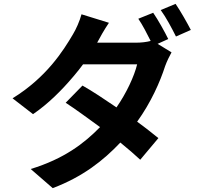

<svg xmlns="http://www.w3.org/2000/svg" viewBox="-20 -886 1040 994"><path d="M968 -731C950 -766 915 -828 889 -866L812 -834C840 -796 870 -739 891 -697L968 -731ZM603 -148C644 -115 679 -84 706 -59L800 -171C770 -195 733 -225 690 -256C762 -356 809 -463 835 -544C844 -569 857 -595 868 -615L796 -659L851 -684C833 -721 798 -784 773 -820L696 -789C718 -757 741 -712 760 -674C738 -668 710 -665 683 -665H483C495 -688 520 -733 544 -768L402 -812C393 -778 373 -733 358 -709C307 -622 220 -485 45 -377L151 -295C229 -348 299 -418 359 -489L365 -496C381 -515 396 -534 410 -553H690C675 -491 634 -403 583 -330C520 -373 460 -413 407 -443L320 -354C371 -321 433 -275 498 -228C416 -144 312 -64 139 -11L253 88C409 29 515 -55 603 -148Z"/></svg>

Font: Glow Sans SC Normal
Style: Bold
Weight: 700
Designer: Ryoko NISHIZUKA (kana, bopomofo & ideographs); Paul D. Hunt (Latin, Greek & Cyrillic); Sandoll Communications, Soo-young
Version: Version 0.93